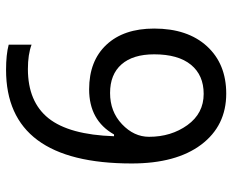

<svg xmlns="http://www.w3.org/2000/svg" viewBox="-87 -677 774 640"><g transform="rotate(90 300.0 -357.0)"><path d="M128.9 1V-75.2Q161.6 -63 210 -63Q319.3 -63 374.3 -131.8Q429.2 -200.7 434.1 -350.1H428.2Q381.3 -267.1 277.8 -267.1Q183.1 -267.1 129.2 -324.7Q75.2 -382.3 75.2 -483.9Q75.2 -595.2 134 -659.7Q192.9 -724.1 292 -724.1Q399.4 -724.1 462.2 -640.6Q524.9 -557.1 524.9 -409.2Q524.9 9.8 212.9 9.8Q161.6 9.8 128.9 1ZM161.1 -483.9Q161.1 -413.1 194.6 -375Q228 -336.9 290 -336.9Q352.1 -336.9 394 -376.7Q436 -416.5 436 -466.8Q436 -540.5 397 -594.7Q357.9 -648.9 293 -648.9Q230.5 -648.9 195.8 -606.4Q161.1 -564 161.1 -483.9Z"/></g></svg>

Font: Apple Sans Adjectives
Style: Regular
Weight: 400
Monospace: yes
Foundry: Apple Sans Adjectives
Version: Version 0.01